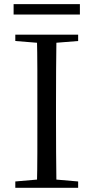

<svg xmlns="http://www.w3.org/2000/svg" viewBox="-20 -893 445 913"><path d="M44.7 -823.8V-873.3H359.9V-823.8ZM52.8 0V-30.1L190.9 -42.1H212.5L351.6 -30.1V0ZM155.3 0Q157.5 -83.6 157.6 -167.7Q157.7 -251.7 157.7 -336.8V-391.1Q157.7 -476.1 157.6 -560.4Q157.5 -644.8 155.3 -728H248.5Q247.3 -645.2 246.8 -560.7Q246.3 -476.1 246.3 -391.1V-337Q246.3 -252.2 246.8 -168.1Q247.3 -84.1 248.5 0ZM52.8 -698V-728H351.6V-698L212.5 -686.9H190.9Z"/></svg>

Font: Noto Serif HK ExtraLight
Style: Regular
Weight: 200
Designer: Ryoko NISHIZUKA 西塚涼子 (kana & ideographs); Frank Grießhammer (Latin, Greek & Cyrillic); Wenlong ZHANG 张文龙 (bopomofo); San
Foundry: Adobe
Version: Version 2.002-H1;hotconv 1.1.0;makeotfexe 2.6.0